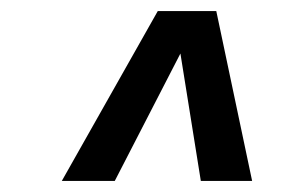

<svg xmlns="http://www.w3.org/2000/svg" viewBox="-20 -707 528 348"><path d="M92 -379 266 -687H372L437 -379H344L307 -610L188 -379Z"/></svg>

Font: Archivo ExtraCondensed SemiBold
Style: Italic
Weight: 600
Width: 2
Italic angle: -10°
Designer: Hector Gatti
Foundry: Omnibus-Type
Version: Version 2.001